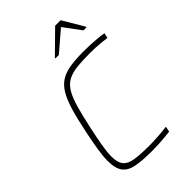

<svg xmlns="http://www.w3.org/2000/svg" viewBox="-270 -1025 1136 1136"><g transform="rotate(-45 298.0 -457.0)"><path d="M305 8Q224 8 173 -1.5Q122 -11 98.5 -42Q75 -73 75 -136Q75 -174 83 -225Q91 -276 105 -344Q124 -438 143 -501.5Q162 -565 185.5 -603.5Q209 -642 242 -662Q275 -682 322.5 -689Q370 -696 436 -696Q463 -696 492.5 -694.5Q522 -693 549.5 -690.5Q577 -688 596 -684L589 -652Q570 -655 545.5 -657.5Q521 -660 496 -661Q471 -662 449 -662Q384 -662 339 -656.5Q294 -651 264 -634Q234 -617 213.5 -582.5Q193 -548 176.5 -490Q160 -432 141 -344Q126 -274 117.5 -224Q109 -174 109 -139Q109 -89 129 -64.5Q149 -40 194 -33Q239 -26 314 -26Q349 -26 390 -29Q431 -32 462 -36L455 -2Q434 1 408.5 3Q383 5 356.5 6.5Q330 8 305 8ZM285 -784 286 -789 421 -922H467L546 -789L545 -784H520L440 -892L314 -784Z"/></g></svg>

Font: Saira Thin Thin
Style: Italic
Weight: 250
Italic angle: -12°
Version: Version 1.101